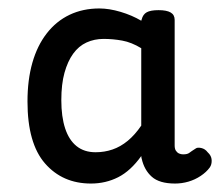

<svg xmlns="http://www.w3.org/2000/svg" viewBox="-20 -1031 521 454"><path d="M195 -597Q128 -597 86.5 -644.5Q45 -692 45 -791Q45 -842 56.5 -882.5Q68 -923 90.5 -952Q113 -981 144.5 -996Q176 -1011 215 -1011Q238 -1011 265 -1003Q292 -995 314 -982L315 -985Q318 -997 327 -1002Q336 -1007 355 -1007Q374 -1007 383.5 -1001.5Q393 -996 393 -984V-687Q393 -679 396 -674.5Q399 -670 403.5 -668Q408 -666 413 -666Q423 -666 427.5 -669.5Q432 -673 443 -680Q447 -683 456 -681Q465 -679 471 -671Q480 -663 480.5 -652.5Q481 -642 476 -635Q468 -624 454.5 -615Q441 -606 425.5 -601.5Q410 -597 394 -597Q357 -597 339 -613Q321 -629 315 -656Q315 -655 314.5 -658Q314 -661 314 -662Q289 -627 259.5 -612Q230 -597 195 -597ZM125 -794Q125 -755 134 -727.5Q143 -700 161 -685.5Q179 -671 206 -671Q227 -671 246 -677.5Q265 -684 282 -698Q299 -712 314 -734V-917Q291 -931 269 -935Q247 -939 225 -939Q203 -939 184.5 -930.5Q166 -922 153 -904Q140 -886 132.5 -859Q125 -832 125 -794Z"/></svg>

Font: Playwrite PL
Style: Regular
Weight: 400
Designer: Veronika Burian, José Scaglione
Foundry: TypeTogether
Version: Version 1.002